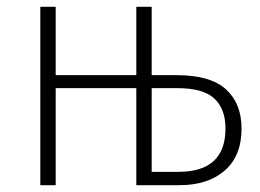

<svg xmlns="http://www.w3.org/2000/svg" viewBox="-20 -542 761 562"><path d="M687 -166Q687 -85 637.5 -42.5Q588 0 506 0H379V-284H143V0H98V-522H143V-322H379V-522H424V-322H497Q596 -322 641.5 -280.5Q687 -239 687 -166ZM640 -166Q640 -223 607.5 -253.5Q575 -284 499 -284H424V-39H502Q640 -39 640 -166Z"/></svg>

Font: Fira Sans Condensed ExtraLight
Style: Regular
Weight: 275
Width: 3
Designer: Carrois Corporate & Edenspiekermann AG
Foundry: Carrois Corporate GbR & Edenspiekermann AG
Version: Version 4.203